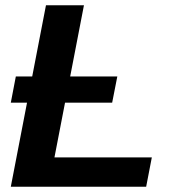

<svg xmlns="http://www.w3.org/2000/svg" viewBox="-20 -708 651 728"><path d="M21 0 82.5 -318.8H21L40 -418H102.1L154.3 -688H298.3L246.1 -418H424.8L405.3 -318.8H226.6L186.5 -111.3H555.7L534.2 0Z"/></svg>

Font: Liberation Sans
Style: Bold Italic
Weight: 700
Italic angle: -12°
Designer: Steve Matteson
Foundry: Ascender Corporation
Version: Version 2.1.5